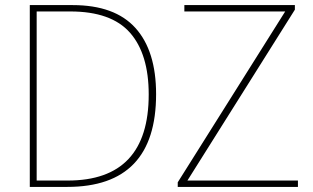

<svg xmlns="http://www.w3.org/2000/svg" viewBox="-20 -734 1228 754"><path d="M593 -364Q593 -534 512 -624Q431 -714 265 -714H97V0H244Q593 0 593 -364ZM564 -363Q564 -25 246 -25H124V-689H256Q417 -689 490.5 -605.5Q564 -522 564 -363ZM1150 0H678V-18L1100 -689H704V-714H1138V-696L716 -25H1150Z"/></svg>

Font: Noto Sans Display Thin
Style: Regular
Weight: 250
Designer: Monotype Design Team
Foundry: Monotype Imaging Inc.
Version: Version 1.900